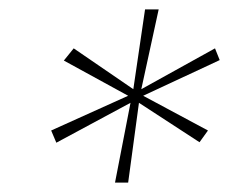

<svg xmlns="http://www.w3.org/2000/svg" viewBox="-20 -749 488 409"><path d="M225 -360 258 -530 100 -445 89 -471 253 -545 116 -620 137 -646 264 -559 289 -729H318L281 -559L438 -646L448 -621L285 -545L423 -471L405 -446L276 -530L253 -360Z"/></svg>

Font: DM Sans 10pt Thin
Style: Italic
Weight: 250
Italic angle: -10°
Version: Version 4.004;gftools[0.9.30]